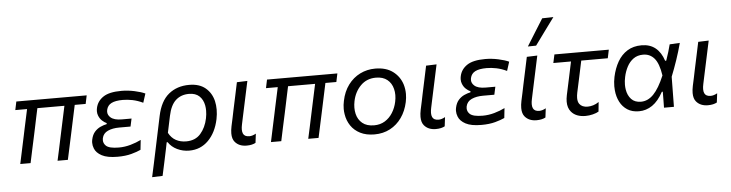

<svg xmlns="http://www.w3.org/2000/svg" viewBox="-54 -1059 5788 1521"><g transform="rotate(-5 2840.0 -299.0)"><path d="M70 0Q81.5 -54.5 92.8 -107.2Q104 -160 117 -220.5L127 -268.5Q137 -315 145.5 -354.5Q154 -393.5 161.5 -429H68L82 -496H641.5L627.5 -429H540.5L490.5 -194.5Q480.5 -148.5 470 -99.5Q459.5 -50 448.5 0H366.5Q374.5 -36.5 385.5 -87Q396 -137.5 407.5 -190.5Q418.5 -243.5 431 -300.5Q443 -357 458.5 -429H243.5Q236 -394 228.2 -357.8Q220.5 -321.5 212.5 -282.5L198.5 -216.5Q186 -159.5 174.8 -107Q163.5 -54.5 152 0Z M843.5 10Q762 10 718.2 -13.5Q674.5 -37 661 -72.5Q652 -95 652 -118Q652 -131 655 -144Q663 -181.5 683 -204Q703 -226.5 728.5 -238.2Q754 -250 779 -255L780.5 -263Q763 -270.5 744.8 -287.2Q726.5 -304 717 -329.5Q711 -344.5 711 -362.5Q711 -375.5 714 -389.5Q725.5 -443 773.2 -475.2Q821 -507.5 918.5 -507.5Q970 -507.5 1022 -496.2Q1074 -485 1106 -470L1083 -398.5Q1041 -418.5 1000.5 -426.8Q960 -435 923 -435Q864.5 -435 832.8 -419Q801 -403 793 -366.5Q791.5 -359 791.5 -352Q791.5 -326 813.5 -306.5Q841 -282 902.5 -282H979.5L966 -219.5H876Q823 -219.5 785.5 -202.5Q748 -185.5 739.5 -146.5Q738 -138.5 738 -131Q738 -105.5 757.5 -86.5Q783 -62 860 -62Q907 -62 953.5 -75.2Q1000 -88.5 1037 -107L1028.5 -29Q1000.5 -15.5 953.8 -2.8Q907 10 843.5 10Z M1101.5 195Q1113.5 139.5 1125 87Q1136 34.5 1149 -26.5L1203 -282.5Q1227.5 -399.5 1293.8 -453.8Q1360 -508 1457 -508Q1537.5 -508 1585.8 -468Q1634 -428 1650 -362.5Q1657.5 -330 1657.5 -294.5Q1657.5 -258 1649.5 -218.5Q1627.5 -113.5 1565.5 -51.2Q1503.5 11 1413.5 11Q1362.5 11 1317.8 -10.5Q1273 -32 1248 -70.5H1240.5L1231 -23Q1218.5 35 1208 86Q1197 137 1185 192ZM1395.5 -64Q1468.5 -64 1510.2 -111.8Q1552 -159.5 1567 -232Q1573.5 -264 1573.5 -293Q1573.5 -314 1570 -334Q1561.5 -380.5 1531.8 -408.8Q1502 -437 1449 -437Q1386 -437 1344 -399Q1302 -361 1284.5 -276.5L1256.5 -144Q1278.5 -102.5 1314.2 -83.2Q1350 -64 1395.5 -64Z M1869.5 11Q1809.5 11 1777 -27.5Q1756.5 -51.5 1756.5 -95.5Q1756.5 -120.5 1763 -152Q1771 -189.5 1777 -216.5Q1782.5 -243 1788.5 -272.5Q1802.5 -337.5 1813.5 -389.5Q1824.5 -441.5 1836 -496L1919.5 -499Q1900 -409 1884 -333Q1868 -257 1856.5 -204.5L1847 -159.5Q1842 -136.5 1842 -119Q1842 -99.5 1848 -86.5Q1859.5 -61 1897.5 -61Q1921.5 -61 1950 -77L1941 -4.5Q1928.5 2.5 1910.5 6.8Q1892.5 11 1869.5 11Z M2063.5 0Q2075 -54.5 2086.2 -107.2Q2097.5 -160 2110.5 -220.5L2120.5 -268.5Q2130.5 -315 2139 -354.5Q2147.5 -393.5 2155 -429H2061.5L2075.5 -496H2635L2621 -429H2534L2484 -194.5Q2474 -148.5 2463.5 -99.5Q2453 -50 2442 0H2360Q2368 -36.5 2379 -87Q2389.5 -137.5 2401 -190.5Q2412 -243.5 2424.5 -300.5Q2436.5 -357 2452 -429H2237Q2229.5 -394 2221.8 -357.8Q2214 -321.5 2206 -282.5L2192 -216.5Q2179.5 -159.5 2168.2 -107Q2157 -54.5 2145.5 0Z M2886.5 11Q2820.5 11 2773.8 -12.8Q2727 -36.5 2699.5 -77Q2672 -117.5 2664 -169Q2660.5 -190 2660.5 -211.5Q2660.5 -242.5 2667.5 -274.5Q2682.5 -348.5 2721.5 -400.8Q2760.5 -453 2816 -480.5Q2871.5 -508 2936.5 -508Q3022 -508 3076.2 -467.8Q3130.5 -427.5 3151 -362.5Q3162 -326 3162 -287Q3162 -255.5 3155 -222.5Q3140 -152.5 3103 -100Q3066 -47.5 3010.8 -18.2Q2955.5 11 2886.5 11ZM2889.5 -61Q2938.5 -61 2975.8 -84Q3013 -107 3037.2 -145.8Q3061.5 -184.5 3071.5 -232Q3077.5 -260 3077.5 -285.5Q3077.5 -311.5 3071.5 -334.5Q3060 -381 3025.8 -408.5Q2991.5 -436 2936 -436Q2862.5 -436 2814.2 -387.2Q2766 -338.5 2751 -265Q2745.5 -238 2745.5 -213Q2745.5 -188 2751 -164.5Q2762 -118 2796.5 -89.5Q2831 -61 2889.5 -61Z M3374 11Q3314 11 3281.5 -27.5Q3261 -51.5 3261 -95.5Q3261 -120.5 3267.5 -152Q3275.5 -189.5 3281.5 -216.5Q3287 -243 3293 -272.5Q3307 -337.5 3318 -389.5Q3329 -441.5 3340.5 -496L3424 -499Q3404.5 -409 3388.5 -333Q3372.5 -257 3361 -204.5L3351.5 -159.5Q3346.5 -136.5 3346.5 -119Q3346.5 -99.5 3352.5 -86.5Q3364 -61 3402 -61Q3426 -61 3454.5 -77L3445.5 -4.5Q3433 2.5 3415 6.8Q3397 11 3374 11Z M3736.5 10Q3655 10 3611.2 -13.5Q3567.5 -37 3554 -72.5Q3545 -95 3545 -118Q3545 -131 3548 -144Q3556 -181.5 3576 -204Q3596 -226.5 3621.5 -238.2Q3647 -250 3672 -255L3673.5 -263Q3656 -270.5 3637.8 -287.2Q3619.5 -304 3610 -329.5Q3604 -344.5 3604 -362.5Q3604 -375.5 3607 -389.5Q3618.5 -443 3666.2 -475.2Q3714 -507.5 3811.5 -507.5Q3863 -507.5 3915 -496.2Q3967 -485 3999 -470L3976 -398.5Q3934 -418.5 3893.5 -426.8Q3853 -435 3816 -435Q3757.5 -435 3725.8 -419Q3694 -403 3686 -366.5Q3684.5 -359 3684.5 -352Q3684.5 -326 3706.5 -306.5Q3734 -282 3795.5 -282H3872.5L3859 -219.5H3769Q3716 -219.5 3678.5 -202.5Q3641 -185.5 3632.5 -146.5Q3631 -138.5 3631 -131Q3631 -105.5 3650.5 -86.5Q3676 -62 3753 -62Q3800 -62 3846.5 -75.2Q3893 -88.5 3930 -107L3921.5 -29Q3893.5 -15.5 3846.8 -2.8Q3800 10 3736.5 10Z M4175 11Q4115 11 4082.5 -27.5Q4062 -51.5 4062 -95.5Q4062 -120.5 4068.5 -152Q4076.5 -189.5 4082.5 -216.5Q4088 -243 4094 -272.5Q4108 -337.5 4119 -389.5Q4130 -441.5 4141.5 -496L4225 -499Q4205.5 -409 4189.5 -333Q4173.5 -257 4162 -204.5L4152.5 -159.5Q4147.5 -136.5 4147.5 -119Q4147.5 -99.5 4153.5 -86.5Q4165 -61 4203 -61Q4227 -61 4255.5 -77L4246.5 -4.5Q4234 2.5 4216 6.8Q4198 11 4175 11ZM4157 -577Q4190.5 -631 4223.5 -684Q4256.5 -737 4289.5 -789.5L4378.5 -791.5Q4338.5 -737.5 4299.8 -684.2Q4261 -631 4222.5 -578Z M4564.5 11Q4488 11 4450.5 -34.5Q4425 -65 4425 -114Q4425 -138 4431 -166.5Q4446.5 -239.5 4460.5 -304Q4474.5 -368.5 4487 -429H4346.5L4361 -496H4793.5L4779.5 -429H4568.5Q4555 -366.5 4542 -304L4515 -179Q4510 -155 4510 -136Q4510 -106 4522.5 -89Q4543 -61 4588 -61Q4609 -61 4631.8 -67.8Q4654.5 -74.5 4677 -90L4669.5 -14.5Q4652.5 -4 4623 3.5Q4593.5 11 4564.5 11Z M4989.5 11Q4935.5 11 4897.8 -13.2Q4860 -37.5 4838.8 -78.8Q4817.5 -120 4813 -171.5Q4811.5 -187 4811.5 -203Q4811.5 -239.5 4819.5 -277.5Q4834 -345 4864 -397Q4894 -449 4941.5 -478.5Q4989 -508 5054.5 -508Q5121 -508 5164.8 -472.5Q5208.5 -437 5230.5 -369.5H5239Q5252.5 -407 5261.5 -438Q5270.5 -469 5277.5 -496L5358.5 -500.5Q5341.5 -435.5 5318.5 -367.8Q5295.5 -300 5271 -239L5268 0H5189Q5189.5 -32.5 5190 -64.5Q5190 -96.5 5190.5 -127H5183Q5144.5 -55.5 5095.8 -22.2Q5047 11 4989.5 11ZM5012 -63Q5067 -63 5112 -109.2Q5157 -155.5 5199 -255.5Q5184.5 -352 5149.5 -392.5Q5114.5 -433 5060.5 -433Q5015 -433 4983.2 -410Q4951.5 -387 4932 -349.8Q4912.5 -312.5 4903.5 -269.5Q4896.5 -237.5 4896.5 -208Q4896.5 -188.5 4899.5 -170Q4907 -122.5 4934.8 -92.8Q4962.5 -63 5012 -63Z M5538 11Q5478 11 5445.5 -27.5Q5425 -51.5 5425 -95.5Q5425 -120.5 5431.5 -152Q5439.5 -189.5 5445.5 -216.5Q5451 -243 5457 -272.5Q5471 -337.5 5482 -389.5Q5493 -441.5 5504.5 -496L5588 -499Q5568.5 -409 5552.5 -333Q5536.5 -257 5525 -204.5L5515.5 -159.5Q5510.5 -136.5 5510.5 -119Q5510.5 -99.5 5516.5 -86.5Q5528 -61 5566 -61Q5590 -61 5618.5 -77L5609.5 -4.5Q5597 2.5 5579 6.8Q5561 11 5538 11Z"/></g></svg>

Font: Heraclito
Style: Italic
Weight: 400
Italic angle: -12°
Designer: Kostas Bartsokas (font) & Cristiano Sobral (main changes)
Foundry: Kostas Bartsokas (font) & Cristiano Sobral (main changes)
Version: Version 1.00;July 8, 2020;FontCreator 13.0.0.2655 64-bit